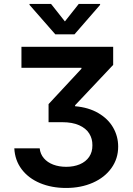

<svg xmlns="http://www.w3.org/2000/svg" viewBox="-20 -768 673 975"><path d="M316.4 79.1Q355 79.1 385.5 66.2Q416 53.2 432.9 28.3Q449.7 3.4 449.2 -30.3Q449.7 -63.5 433.1 -90.1Q416.5 -116.7 381.8 -132.1Q347.2 -147.5 295.9 -147.5H226.6V-239.3L393.6 -418.9V-423.8H88.9V-530.3H554.7V-438.5L361.3 -233.4V-228.5Q429.7 -222.7 479.2 -193.8Q528.8 -165 554.4 -120.4Q580.1 -75.7 580.1 -23.4Q580.1 37.6 545.9 85.4Q511.7 133.3 451.4 159.9Q391.1 186.5 315.4 186.5Q242.2 186.5 183.3 161.9Q124.5 137.2 90.1 91.6Q55.7 45.9 52.7 -14.6H181.6Q184.6 14.2 202.6 35.4Q220.7 56.6 250.2 67.9Q279.8 79.1 316.4 79.1ZM309.6 -659.2 379.9 -748H488.3V-743.2L358.4 -593.8H260.7L129.9 -743.2V-748H239.3Z"/></svg>

Font: Pretendard JP SemiBold
Style: Regular
Weight: 600
Designer: Base glyphs from Inter by Rasmus Andersson; Hangeul glyphs from Noto Sans CJK(Source Han Sans) by Jang Soo-young and Kan
Foundry: Kil Hyung-jin
Version: Version 1.309